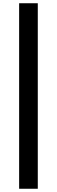

<svg xmlns="http://www.w3.org/2000/svg" viewBox="-20 -878 351 1184"><path d="M98 -858H213V286H98Z"/></svg>

Font: KaiGen Gothic KR Heavy
Style: Heavy
Weight: 900
Designer: Ryoko NISHIZUKA  (kana & ideographs); Paul D. Hunt (Latin, Greek & Cyrillic); Wenlong ZHANG  (bopomofo); Sandoll Communi
Foundry: Adobe Systems Incorporated
Version: Version 1.002 March 28, 2018